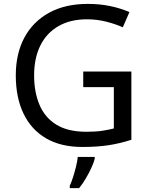

<svg xmlns="http://www.w3.org/2000/svg" viewBox="-20 -744 768 985"><path d="M407 -377H654V-27Q596 -8 537 1Q478 10 403 10Q292 10 216 -34.5Q140 -79 100.5 -161.5Q61 -244 61 -357Q61 -469 105 -551Q149 -633 231.5 -678.5Q314 -724 431 -724Q491 -724 544.5 -713Q598 -702 644 -682L610 -604Q572 -621 524.5 -633Q477 -645 426 -645Q341 -645 280 -610Q219 -575 187 -510.5Q155 -446 155 -357Q155 -272 182.5 -206.5Q210 -141 269 -104.5Q328 -68 424 -68Q471 -68 504 -73Q537 -78 564 -85V-297H407ZM466 70Q462 88 449.5 115.5Q437 143 420.5 171Q404 199 386 221H338V209Q346 192 354.5 165.5Q363 139 370 110.5Q377 82 379 61H466Z"/></svg>

Font: Noto Sans Bassa Vah
Style: Regular
Weight: 400
Designer: Monotype Design Team
Foundry: Monotype Imaging Inc.
Version: Version 2.002